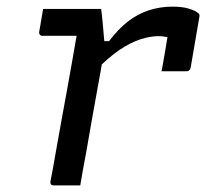

<svg xmlns="http://www.w3.org/2000/svg" viewBox="-20 -559 640 579"><path d="M110 -532Q122 -532 139.5 -532Q157 -532 177 -532Q197 -532 217 -532Q237 -532 255 -532Q273 -532 285 -532Q285 -532 286.5 -520.5Q288 -509 289.5 -492Q291 -475 292.5 -458Q294 -441 295 -429Q296 -417 296 -417Q290 -381 283 -341.5Q276 -302 268.5 -261.5Q261 -221 254 -180.5Q247 -140 240 -100Q235 -74 230.5 -49Q226 -24 222 0Q202 0 182 0Q162 0 141 0Q138 0 135.5 -1.5Q133 -3 132.5 -5Q132 -7 132 -11Q140 -52 147.5 -96Q155 -140 163.5 -185.5Q172 -231 180 -276Q188 -321 196 -365Q204 -409 211 -451H194Q180 -451 165.5 -451Q151 -451 136.5 -451Q122 -451 107 -451Q104 -451 102 -452.5Q100 -454 99 -456.5Q98 -459 98 -462Q101 -479 104 -496.5Q107 -514 110 -532ZM500 -539Q531 -539 551 -532.5Q571 -526 578 -519Q580 -518 580.5 -516.5Q581 -515 581.5 -513.5Q582 -512 581.5 -510.5Q581 -509 581 -507L555 -355Q554 -352 553 -350Q552 -348 550 -346.5Q548 -345 546 -344.5Q544 -344 541 -344Q523 -344 504.5 -344Q486 -344 467 -344L470 -359Q474 -381 477.5 -402Q481 -423 485 -447Q479 -448 473 -449Q467 -450 458 -450Q433 -450 403.5 -440.5Q374 -431 340.5 -408.5Q307 -386 268 -346L274 -435H309Q336 -471 365.5 -494Q395 -517 429 -528Q463 -539 500 -539Z"/></svg>

Font: Rec Mono Linear
Style: Italic
Weight: 400
Italic angle: -10°
Monospace: yes
Version: Version 1.085; ttfautohint (v1.8.4.7-5d5b)